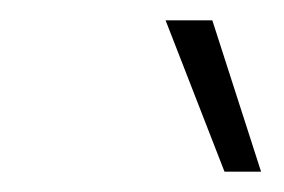

<svg xmlns="http://www.w3.org/2000/svg" viewBox="-20 -739 280 189"><path d="M143 -719H189L237 -570H201Z"/></svg>

Font: Chakra Petch ExtraLight
Style: Italic
Weight: 275
Italic angle: -10°
Designer: Katatrad Aksorn Co.,Ltd.
Foundry: Cadson Demak Co.,Ltd.
Version: Version 1.000; ttfautohint (v1.6)